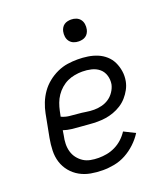

<svg xmlns="http://www.w3.org/2000/svg" viewBox="-137 -834 824 943"><g transform="rotate(-20 275.0 -362.5)"><path d="M239 12Q207 12 176.5 6.5Q146 1 120 -13.5Q94 -28 75 -51Q56 -74 47 -102.5Q38 -131 39 -163Q40 -195 46 -227L69 -347Q74 -373 84.5 -399.5Q95 -426 111.5 -449.5Q128 -473 151 -491.5Q174 -510 200.5 -522Q227 -534 253.5 -538Q280 -542 307 -542Q334 -542 360 -538Q386 -534 409 -524.5Q432 -515 450.5 -498.5Q469 -482 479.5 -460Q490 -438 494 -412.5Q498 -387 493 -360Q489 -339 478.5 -319.5Q468 -300 453 -283Q438 -266 419 -254Q400 -242 379 -234.5Q358 -227 337 -224Q316 -221 296 -221Q273 -221 251.5 -223Q230 -225 207.5 -226.5Q185 -228 163 -230.5Q141 -233 120 -240L116 -215Q111 -193 110.5 -172Q110 -151 115.5 -131.5Q121 -112 133 -96.5Q145 -81 161 -70.5Q177 -60 197.5 -56Q218 -52 240 -52Q261 -52 283 -56Q305 -60 326.5 -70.5Q348 -81 365.5 -97Q383 -113 396 -133L454 -104Q437 -77 412.5 -54Q388 -31 359.5 -15.5Q331 0 300 6Q269 12 239 12ZM300 -282Q320 -282 340 -287Q360 -292 377 -303.5Q394 -315 406 -333Q418 -351 422 -370Q426 -394 419 -416.5Q412 -439 395 -453Q378 -467 355 -472.5Q332 -478 308 -478Q289 -478 269 -474.5Q249 -471 230.5 -462.5Q212 -454 196 -440Q180 -426 168.5 -409Q157 -392 150 -373Q143 -354 139 -335L133 -306Q152 -297 173.5 -294.5Q195 -292 216 -290.5Q237 -289 258 -285.5Q279 -282 300 -282ZM344 -623Q330 -623 317.5 -628Q305 -633 297 -643.5Q289 -654 287 -668Q285 -682 288 -696Q290 -705 295 -713.5Q300 -722 308 -727.5Q316 -733 325.5 -735Q335 -737 344 -737Q358 -737 370.5 -732Q383 -727 391 -716.5Q399 -706 401 -692Q403 -678 400 -664Q398 -655 393 -646.5Q388 -638 380 -632.5Q372 -627 362.5 -625Q353 -623 344 -623Z"/></g></svg>

Font: Lode Term
Style: Italic
Weight: 400
Italic angle: -11°
Monospace: yes
Designer: Belleve Invis
Foundry: Belleve Invis
Version: Version 29.2.0